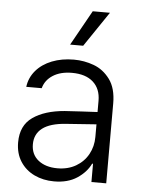

<svg xmlns="http://www.w3.org/2000/svg" viewBox="-54 -804 635 858"><g transform="rotate(5 263.0 -375.0)"><path d="M241.2 -305.7Q275.4 -308.1 317.1 -310.3Q358.9 -312.5 387.7 -314V-364.3Q387.7 -418 354.2 -448.2Q320.8 -478.5 258.8 -478.5Q207.5 -478.5 173.6 -456.8Q139.6 -435.1 129.9 -398.4H60.5Q65.9 -439.9 93 -471.7Q120.1 -503.4 164.1 -520.8Q208 -538.1 262.7 -538.1Q308.6 -538.1 351.8 -522.2Q395 -506.3 424.6 -466.3Q454.1 -426.3 454.1 -358.4V0H387.7V-82H383.8Q365.2 -43 323.7 -15.6Q282.2 11.7 220.7 11.7Q171.9 11.7 132.1 -7.3Q92.3 -26.4 69.1 -62.5Q45.9 -98.6 45.9 -148.4Q45.9 -224.1 98.9 -261.2Q151.9 -298.3 241.2 -305.7ZM230.5 -47.9Q277.8 -47.9 313.5 -68.6Q349.1 -89.4 368.4 -124.5Q387.7 -159.7 387.7 -202.1V-258.8L251 -249Q181.2 -244.1 146.7 -217.8Q112.3 -191.4 112.3 -145.5Q112.3 -99.6 145 -73.7Q177.7 -47.9 230.5 -47.9ZM327.1 -760.7H404.3L297.9 -603.5H239.3Z"/></g></svg>

Font: Pretendard GOV Light
Style: Regular
Weight: 300
Designer: Base glyphs from Inter by Rasmus Andersson; Hangeul glyphs from Noto Sans CJK(Source Han Sans) by Jang Soo-young and Kan
Foundry: Kil Hyung-jin
Version: Version 1.309